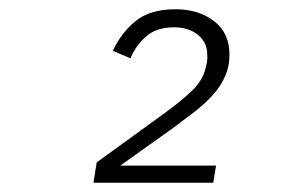

<svg xmlns="http://www.w3.org/2000/svg" viewBox="-20 -724 640 415"><path d="M441 -329H182L189 -373L331 -476Q374 -507 397.5 -530.5Q421 -554 426 -584Q428 -591 428 -596Q428 -601 428 -606Q428 -632 408 -648.5Q388 -665 356 -665Q318 -665 295.5 -645Q273 -625 262 -598L224 -614Q241 -652 272.5 -678Q304 -704 359 -704Q409 -704 442.5 -678.5Q476 -653 476 -606Q476 -580 466 -558Q456 -536 439 -517.5Q422 -499 400 -482Q378 -465 355 -448L240 -366H447Z"/></svg>

Font: IBM Plex Mono Light
Style: Italic
Weight: 300
Italic angle: -9°
Monospace: yes
Designer: Mike Abbink, Paul van der Laan, Pieter van Rosmalen
Foundry: Bold Monday
Version: Version 2.3